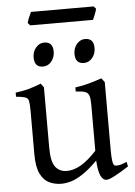

<svg xmlns="http://www.w3.org/2000/svg" viewBox="-57 -856 643 914"><g transform="rotate(-5 265.0 -399.0)"><path d="M199.2 14.6Q168.9 14.6 142.3 2.4Q115.7 -9.8 99.4 -42.5Q83 -75.2 83 -136.2V-347.2Q83 -378.4 79.8 -391.8Q76.7 -405.3 63.5 -409.7Q50.3 -414.1 20 -417V-436.5Q55.2 -440.9 82.8 -448.5Q110.4 -456.1 142.6 -468.8L156.2 -449.7V-163.1Q156.2 -94.7 176 -69.3Q195.8 -43.9 231 -43.9Q262.7 -43.9 296.6 -63Q330.6 -82 373.5 -127.9V-347.2Q373.5 -376.5 368.9 -390.9Q364.3 -405.3 349.9 -410.4Q335.4 -415.5 305.2 -417V-436.5Q340.3 -440.9 372.8 -450.2Q405.3 -459.5 432.1 -468.8L446.8 -449.7V-124Q446.8 -94.2 449.2 -75Q451.7 -55.7 458 -50.8Q463.9 -47.4 478 -49.3Q492.2 -51.3 517.1 -62L522 -40Q486.3 -16.6 456.8 -1Q427.2 14.6 415 14.6Q397.9 14.6 387.2 -8.1Q376.5 -30.8 373.5 -81.1Q333 -40.5 301.5 -20Q270 0.5 245.1 7.6Q220.2 14.6 199.2 14.6ZM356 -548.8Q314.9 -548.8 314.9 -595.7Q314.9 -623.5 331.5 -642.8Q348.1 -662.1 371.1 -662.1Q412.6 -662.1 412.6 -615.7Q412.6 -588.4 396.5 -568.6Q380.4 -548.8 356 -548.8ZM160.6 -548.8Q119.6 -548.8 119.6 -595.7Q119.6 -623.5 136.2 -642.8Q152.8 -662.1 175.8 -662.1Q217.3 -662.1 217.3 -615.7Q217.3 -588.4 201.2 -568.6Q185.1 -548.8 160.6 -548.8ZM116.7 -749.5 106 -761.7Q108.4 -772.5 114.7 -788.1Q121.1 -803.7 126 -813H425.3L436 -801.3Q434.1 -790.5 427.5 -774.7Q420.9 -758.8 417 -749.5Z"/></g></svg>

Font: David Libre
Style: Regular
Weight: 400
Designer: Ismar David, J. Victor Gaultney, Annie Olsen and Meir Sadan
Foundry: Monotype Imaging Inc. & SIL International
Version: Version 1.100; ttfautohint (v1.8.4.7-5d5b)